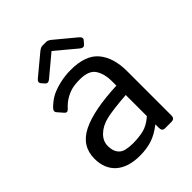

<svg xmlns="http://www.w3.org/2000/svg" viewBox="-202 -809 926 926"><g transform="rotate(-45 260.5 -346.0)"><path d="M116.7 -577.1Q105.5 -589.8 122.6 -604L223.1 -687.5Q238.3 -700.2 250.5 -700.2H274.9Q287.1 -700.2 302.2 -687.5L402.8 -604Q419.9 -589.8 408.7 -577.1L395.5 -562Q384.3 -549.3 367.7 -563L263.2 -650.4H262.2L157.7 -563Q141.1 -549.3 129.9 -562ZM41.5 -136.7Q41.5 -223.6 122.8 -264.2Q204.1 -304.7 365.7 -311.5V-344.7Q365.7 -390.6 345 -424.1Q324.2 -457.5 262.7 -457.5Q223.6 -457.5 200.2 -450Q176.8 -442.4 157.5 -429.9Q138.2 -417.5 120.6 -397.9Q107.4 -383.3 95.7 -396.5L70.3 -425.8Q59.6 -438 77.6 -455.1Q103.5 -479.5 127.9 -491.7Q152.3 -503.9 188.7 -512.5Q225.1 -521 262.7 -521Q364.7 -521 408.2 -468.5Q451.7 -416 451.7 -324.7V-22Q451.7 0 429.7 0H385.7Q366.7 0 366.7 -22V-45.9H365.7Q327.1 -15.6 290.3 -3.7Q253.4 8.3 208 8.3Q127.9 8.3 84.7 -30Q41.5 -68.4 41.5 -136.7ZM130.4 -134.8Q130.4 -104.5 143.1 -86.2Q155.8 -67.9 178.2 -62.7Q200.7 -57.6 225.1 -57.6Q262.7 -57.6 296.4 -64.9Q330.1 -72.3 365.7 -103.5V-247.6Q267.1 -240.2 225.1 -229.7Q183.1 -219.2 156.7 -193.6Q130.4 -168 130.4 -134.8Z"/></g></svg>

Font: Istok
Style: Regular
Weight: 500
Designer: Andrey V. Panov
Foundry: Andrey V. Panov
Version: Version 1.0.3